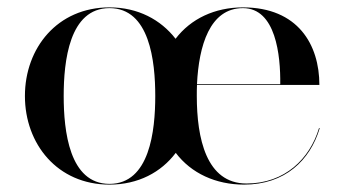

<svg xmlns="http://www.w3.org/2000/svg" viewBox="-20 -490 928 520"><path d="M47.5 -230C47.5 -100 135.5 10 276.5 10C354.5 10 416.5 -23.5 456 -76C498 -20.5 564.5 10 641 10C752 10 820 -56 846 -143H844C819 -60 751.5 7 647.5 7C538.5 7 513 -116 513 -230C513 -240 513 -250 513.5 -260H845C845 -369 787 -470 638 -470C562 -470 497 -439.5 455.5 -385C415.5 -436.5 354 -470 276.5 -470C135.5 -470 47.5 -360 47.5 -230ZM152.5 -230C152.5 -324 167.5 -468 276.5 -468C385.5 -468 400.5 -324 400.5 -230C400.5 -136 385.5 8 276.5 8C167.5 8 152.5 -136 152.5 -230ZM638 -468C727 -468 740 -340 739 -262H513.5C518.5 -366 548 -468 638 -468Z"/></svg>

Font: Bodoni* 96pt
Style: Regular
Weight: 400
Version: Version 2.3